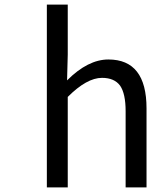

<svg xmlns="http://www.w3.org/2000/svg" viewBox="-20 -816 658 836"><path d="M184 0V-796H275V-578L272 -466Q363 -557 452 -557Q618 -557 618 -344V0H527V-332Q527 -408 503 -443Q478 -477 424 -477Q358 -477 275 -394V0Z"/></svg>

Font: Source Han Sans Regular
Style: Regular
Weight: 400
Designer: Ryoko NISHIZUKA  (kana & ideographs); Paul D. Hunt (Latin, Greek & Cyrillic); Wenlong ZHANG  (bopomofo); Sandoll Communi
Foundry: Adobe Systems Incorporated
Version: Version 1.00 January 18, 2024, initial release